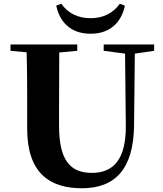

<svg xmlns="http://www.w3.org/2000/svg" viewBox="-20 -984 869 1024"><path d="M280 -954C296 -875 350 -804 463 -804C576 -804 630 -875 646 -954L619 -964C583 -914 531 -887 463 -887C395 -887 342 -914 307 -964ZM533 -713 647 -698 651 -316C653 -135 586 -62 470 -62C355 -62 295 -129 295 -312V-406L296 -704L392 -713V-747H36V-713L122 -705C125 -605 125 -504 125 -406V-297C125 -61 245 20 417 20C595 20 692 -84 695 -314L699 -698L802 -713V-747H533Z"/></svg>

Font: Noto Serif CJK SC Black
Style: Regular
Weight: 900
Designer: Ryoko NISHIZUKA 西塚涼子 (kana & ideographs); Frank Grießhammer (Latin, Greek & Cyrillic); Wenlong ZHANG 张文龙 (bopomofo); San
Foundry: Adobe
Version: Version 2.001;hotconv 1.1.0;makeotfexe 2.6.0